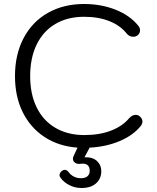

<svg xmlns="http://www.w3.org/2000/svg" viewBox="-20 -730 787 961"><path d="M693 -122Q693 -110 684 -99Q646 -52 578 -23.5Q510 5 428 9L427 12L403 57Q444 56 465.5 76Q487 96 487 127Q487 164 461 187.5Q435 211 388 211Q355 211 327 196.5Q299 182 284 161Q278 154 278 146Q278 136 289 126Q297 120 304 120Q315 120 324 132Q334 146 350 154Q366 162 385 162Q407 162 418 152Q429 142 429 125Q429 89 393 89Q385 89 381 90Q366 92 355.5 84.5Q345 77 345 64Q345 58 348 52L368 9Q273 2 202.5 -44.5Q132 -91 93.5 -169Q55 -247 55 -349Q55 -457 98 -539Q141 -621 219.5 -665.5Q298 -710 401 -710Q487 -710 559.5 -681Q632 -652 673 -600Q681 -591 681 -578Q681 -562 667 -552Q658 -546 647 -546Q628 -546 615 -561Q583 -602 528 -624Q473 -646 401 -646Q318 -646 257 -610Q196 -574 163.5 -507Q131 -440 131 -349Q131 -259 163.5 -192.5Q196 -126 257.5 -90Q319 -54 402 -54Q479 -54 536.5 -76.5Q594 -99 627 -139Q642 -155 659 -155Q671 -155 679 -148Q693 -136 693 -122Z"/></svg>

Font: Kodchasan
Style: Regular
Weight: 400
Version: Version 1.000; ttfautohint (v1.6)